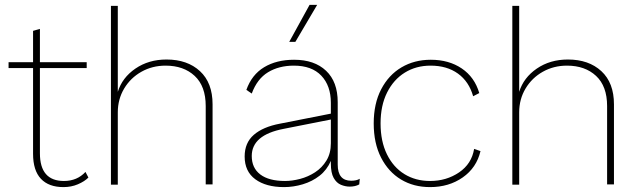

<svg xmlns="http://www.w3.org/2000/svg" viewBox="-20 -754 2607 784"><path d="M334 -500V-476H143V-128Q143 -15 241 -15Q295 -15 329 -52L341 -29Q325 -13 298 -1.5Q271 10 239 10Q179 10 147 -24Q115 -58 115 -126V-476H15V-500H115V-628L143 -636V-500Z M433 0V-730H461V-379Q479 -437 533 -474Q587 -511 660 -511Q745 -511 796.5 -463.5Q848 -416 848 -328V-1H820V-321Q820 -402 775 -444Q730 -486 656 -486Q602 -486 557.5 -461Q513 -436 487 -392.5Q461 -349 461 -295V0Z M1331 -334Q1331 -404 1292 -445Q1253 -486 1180 -486Q1119 -486 1074.5 -459Q1030 -432 1008 -372L986 -387Q1008 -449 1058.5 -479.5Q1109 -510 1181 -510Q1264 -510 1311.5 -465Q1359 -420 1359 -337V-82Q1359 -16 1414 -16Q1436 -16 1449 -24L1447 -1Q1431 8 1408 8Q1390 8 1372 0.5Q1354 -7 1342.5 -27.5Q1331 -48 1331 -86V-97Q1315 -60 1285 -36.5Q1255 -13 1216.5 -1.5Q1178 10 1140 10Q1066 10 1022.5 -22Q979 -54 979 -115Q979 -171 1016.5 -203.5Q1054 -236 1123 -249L1331 -290ZM1008 -117Q1008 -68 1043 -41.5Q1078 -15 1144 -15Q1173 -15 1205.5 -23.5Q1238 -32 1266.5 -50.5Q1295 -69 1313 -98.5Q1331 -128 1331 -169V-266L1139 -228Q1008 -203 1008 -117ZM1244 -734H1275L1186 -583H1161Z M1739 -510Q1813 -510 1865.5 -474.5Q1918 -439 1937 -374L1912 -361Q1895 -421 1850 -453.5Q1805 -486 1738 -486Q1679 -486 1633 -457.5Q1587 -429 1560.5 -376Q1534 -323 1534 -250Q1534 -177 1560 -124Q1586 -71 1631.5 -43Q1677 -15 1736 -15Q1803 -15 1854.5 -50Q1906 -85 1916 -146L1942 -137Q1926 -69 1869.5 -29.5Q1813 10 1736 10Q1669 10 1617.5 -21Q1566 -52 1536 -110.5Q1506 -169 1506 -250Q1506 -331 1536.5 -389.5Q1567 -448 1619.5 -479Q1672 -510 1739 -510Z M2072 0V-730H2100V-379Q2118 -437 2172 -474Q2226 -511 2299 -511Q2384 -511 2435.5 -463.5Q2487 -416 2487 -328V-1H2459V-321Q2459 -402 2414 -444Q2369 -486 2295 -486Q2241 -486 2196.5 -461Q2152 -436 2126 -392.5Q2100 -349 2100 -295V0Z"/></svg>

Font: Work Sans ExtraLight
Style: Regular
Weight: 200
Designer: Wei Huang
Foundry: Wei Huang
Version: Version 2.010; ttfautohint (v1.8.3)